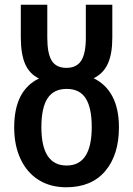

<svg xmlns="http://www.w3.org/2000/svg" viewBox="-20 -782 563 812"><path d="M40 -243Q40 -400 145 -450Q105 -469 86.5 -511Q68 -553 68 -625V-762H180V-623Q180 -555 199 -525Q218 -495 261 -495Q304 -495 323.5 -525.5Q343 -556 343 -622V-762H455V-623Q455 -554 436 -512.5Q417 -471 376 -451Q428 -426 455.5 -374Q483 -322 483 -243Q483 -127 425 -58.5Q367 10 260 10Q193 10 143.5 -21Q94 -52 67 -109.5Q40 -167 40 -243ZM368 -245Q368 -326 342.5 -366Q317 -406 262 -406Q207 -406 181 -366Q155 -326 155 -244Q155 -82 262 -82Q368 -82 368 -245Z"/></svg>

Font: Noto Sans Display Medium Narrow
Style: Regular
Weight: 500
Width: 4
Designer: Monotype Design team
Foundry: Monotype Imaging Inc.
Version: Version 1.000